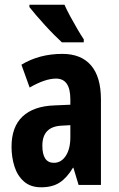

<svg xmlns="http://www.w3.org/2000/svg" viewBox="-20 -786 504 816"><path d="M245 -557Q325 -557 367 -508Q409 -459 409 -363V0H314L292 -73H290Q265 -31 234 -10.5Q203 10 155 10Q110 10 82 -14.5Q54 -39 41.5 -78.5Q29 -118 29 -162Q29 -247 76 -291Q123 -335 211 -338L279 -341V-364Q279 -452 218 -452Q172 -452 106 -414L71 -511Q147 -557 245 -557ZM242 -252Q160 -248 160 -167Q160 -94 209 -94Q240 -94 259.5 -123.5Q279 -153 279 -203V-254ZM254 -766Q263 -745 278.5 -716.5Q294 -688 309.5 -661.5Q325 -635 336 -619V-606H243Q230 -618 210.5 -637.5Q191 -657 170.5 -679.5Q150 -702 132.5 -722.5Q115 -743 105 -756V-766Z"/></svg>

Font: Noto Sans Lao ExtraCondensed
Style: Bold
Weight: 700
Width: 2
Designer: Monotype Design Team
Foundry: Monotype Imaging Inc.
Version: Version 2.003; ttfautohint (v1.8.4.7-5d5b)